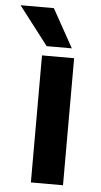

<svg xmlns="http://www.w3.org/2000/svg" viewBox="-87 -764 420 798"><g transform="rotate(5 123.0 -365.0)"><path d="M73 -530H207V0H73ZM-34 -730H105L194 -570H89Z"/></g></svg>

Font: Golos UI
Style: Bold
Weight: 700
Designer: A.Korolkova, Vitaly Kuzmin
Foundry: ParaType Ltd
Version: Version 2.000